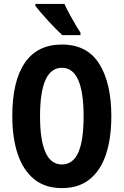

<svg xmlns="http://www.w3.org/2000/svg" viewBox="-20 -953 633 983"><path d="M550 -358Q550 -245 522.5 -162.5Q495 -80 439 -35Q383 10 297 10Q211 10 155 -35.5Q99 -81 71 -163.5Q43 -246 43 -359Q43 -539 107.5 -632Q172 -725 297 -725Q426 -725 488 -626.5Q550 -528 550 -358ZM185 -358Q185 -111 297 -111Q353 -111 380.5 -171.5Q408 -232 408 -358Q408 -606 297 -606Q185 -606 185 -358ZM310 -933Q319 -912 334.5 -883.5Q350 -855 365.5 -828.5Q381 -802 392 -786V-773H299Q286 -785 266.5 -804.5Q247 -824 226.5 -846.5Q206 -869 188.5 -889.5Q171 -910 161 -923V-933Z"/></svg>

Font: Noto Sans Lao ExtraCondensed
Style: Bold
Weight: 700
Width: 2
Designer: Monotype Design Team
Foundry: Monotype Imaging Inc.
Version: Version 2.003; ttfautohint (v1.8.4.7-5d5b)